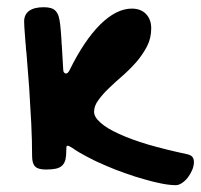

<svg xmlns="http://www.w3.org/2000/svg" viewBox="-20 -449 565 540"><path d="M507.3 -15.1Q445.3 -28.3 396.5 -42.5Q347.7 -57.1 314 -72.8Q280.3 -87.9 262.7 -104Q244.6 -119.6 244.6 -134.8Q244.6 -151.4 256.8 -167.5Q268.6 -184.1 286.6 -201.2Q304.2 -218.3 325.2 -236.3Q345.7 -254.4 363.8 -274.9Q381.3 -295.4 393.6 -318.8Q405.3 -341.8 405.3 -369.1Q405.3 -394.5 390.6 -409.7Q376 -424.8 350.6 -424.8Q307.6 -424.8 262.2 -380.4Q216.8 -335.4 175.3 -251Q170.9 -242.2 165.5 -242.2Q162.6 -242.2 160.2 -245.1Q157.7 -248 157.7 -254.9Q155.3 -292.5 153.8 -322.3L153.3 -324.7V-327.6L152.8 -337.4Q151.4 -359.9 149.4 -378.9Q147.9 -393.1 145 -402.8Q142.1 -412.1 136.7 -418Q131.3 -423.8 123 -426.3Q114.7 -428.7 103 -428.7Q76.2 -428.7 62 -418.5Q47.9 -408.2 47.9 -388.7Q47.9 -377 50.3 -347.7Q50.8 -337.9 51.8 -327.6L52.2 -325.7L53.2 -309.6L54.2 -302.7Q58.1 -254.4 62 -203.1Q65.4 -151.9 67.9 -102.1Q70.3 -52.2 70.3 -9.8Q70.3 11.2 79.1 19.5Q87.4 27.8 109.4 27.8Q126 27.8 137.2 25.4Q148.4 22.9 154.8 16.6Q161.1 10.7 164.1 0Q166.5 -10.7 166.5 -27.8Q166.5 -34.7 167 -37.1Q167.5 -39.1 170.4 -39.1Q172.9 -39.1 176.3 -37.1Q179.2 -35.2 184.6 -32.2Q201.7 -20 225.6 -7.8Q249 4.9 275.9 16.1Q302.2 27.8 330.6 37.6Q358.9 47.9 385.7 55.2Q412.1 63 435.1 67.4Q458 71.8 474.6 71.8Q482.9 71.8 492.2 65.4Q501 59.6 508.3 50.3Q515.6 40.5 520.5 29.3Q525.4 17.6 525.4 6.8Q525.4 -2 521.5 -7.3Q517.1 -12.7 507.3 -15.1Z"/></svg>

Font: Gochi Hand Cyrillic
Style: Regular
Weight: 400
Designer: Juan Pablo del Peral; Denis Ignatov
Foundry: Juan Pablo del Peral; Denis Ignatov
Version: Version 1.00 June 29, 2018, initial release